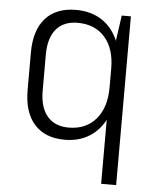

<svg xmlns="http://www.w3.org/2000/svg" viewBox="-52 -591 660 816"><g transform="rotate(5 277.5 -183.5)"><path d="M239 7Q155 7 109.5 -44Q64 -95 64 -190V-350Q64 -445 109.5 -496Q155 -547 240 -547Q301 -547 346 -519.5Q391 -492 415.5 -440Q440 -388 440 -316V-228Q440 -156 415 -103Q390 -50 345 -21.5Q300 7 239 7ZM251 -46Q325 -46 367.5 -95.5Q410 -145 410 -231V-311Q410 -397 367.5 -445Q325 -493 251 -493Q192 -493 160 -455.5Q128 -418 128 -346V-192Q128 -122 160 -84Q192 -46 251 -46ZM474 -540V180H410V-365L435 -540Z"/></g></svg>

Font: Pathway Extreme SemiCondensed ExtraLight
Style: Regular
Weight: 250
Width: 4
Version: Version 1.001;gftools[0.9.26]